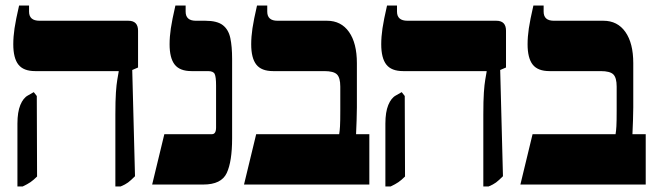

<svg xmlns="http://www.w3.org/2000/svg" viewBox="-20 -667 2369 694"><path d="M397 7V-253Q397 -303 399 -332.5Q401 -362 404 -379Q407 -396 409 -408V-410H107Q65 -410 46.5 -433.5Q28 -457 28 -507Q28 -534 32.5 -564.5Q37 -595 49 -647H85V-625Q85 -592 123 -592H444Q479 -592 479 -556V-423L458 -414L468 -30Q453 -15 443 -7.5Q433 0 416 7ZM43 7V-220Q43 -262 53.5 -287.5Q64 -313 81 -322L102 -334L113 -320L114 -29Q101 -16 90 -8.5Q79 -1 62 7Z M530 0 574 -182H746Q761 -182 761 -206V-358Q761 -389 756 -399.5Q751 -410 732 -410H672Q630 -410 611.5 -433.5Q593 -457 593 -507Q593 -534 597.5 -564.5Q602 -595 614 -647H651V-625Q651 -592 688 -592H722Q765 -592 785.5 -576Q806 -560 812.5 -529.5Q819 -499 819 -454V-167Q819 -83 799.5 -41.5Q780 0 715 0Z M862 0 906 -182H1206Q1208 -193 1209 -210.5Q1210 -228 1210 -266V-354Q1210 -386 1198 -398Q1186 -410 1152 -410H967Q925 -410 906.5 -433.5Q888 -457 888 -507Q888 -534 892.5 -564.5Q897 -595 909 -647H946V-625Q946 -592 983 -592H1162Q1213 -592 1241.5 -551.5Q1270 -511 1270 -439V-279Q1270 -261 1269 -231.5Q1268 -202 1267 -182H1315V0Z M1727 7V-253Q1727 -303 1729 -332.5Q1731 -362 1734 -379Q1737 -396 1739 -408V-410H1437Q1395 -410 1376.5 -433.5Q1358 -457 1358 -507Q1358 -534 1362.5 -564.5Q1367 -595 1379 -647H1415V-625Q1415 -592 1453 -592H1774Q1809 -592 1809 -556V-423L1788 -414L1798 -30Q1783 -15 1773 -7.5Q1763 0 1746 7ZM1373 7V-220Q1373 -262 1383.5 -287.5Q1394 -313 1411 -322L1432 -334L1443 -320L1444 -29Q1431 -16 1420 -8.5Q1409 -1 1392 7Z M1861 0 1905 -182H2205Q2207 -193 2208 -210.5Q2209 -228 2209 -266V-354Q2209 -386 2197 -398Q2185 -410 2151 -410H1966Q1924 -410 1905.5 -433.5Q1887 -457 1887 -507Q1887 -534 1891.5 -564.5Q1896 -595 1908 -647H1945V-625Q1945 -592 1982 -592H2161Q2212 -592 2240.5 -551.5Q2269 -511 2269 -439V-279Q2269 -261 2268 -231.5Q2267 -202 2266 -182H2314V0Z"/></svg>

Font: Noto Serif Hebrew Condensed Black
Style: Regular
Weight: 900
Width: 3
Designer: Monotype Design Team
Foundry: Monotype Imaging Inc.
Version: Version 2.004; ttfautohint (v1.8.4.7-5d5b)